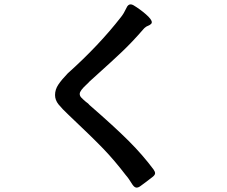

<svg xmlns="http://www.w3.org/2000/svg" viewBox="-20 -820 1040 879"><path d="M606 39Q596 39 587 26Q568 -5 556 -18Q504 -86 453.5 -138.5Q403 -191 294 -294Q264 -322 248 -342Q232 -362 232 -385Q232 -410 247 -432.5Q262 -455 290 -484Q433 -612 534 -742Q547 -758 559 -784Q566 -800 578 -800Q584 -800 591 -796Q621 -778 648 -754.5Q675 -731 675 -718Q675 -713 671 -710Q666 -705 658 -702Q650 -699 647 -696Q641 -692 637 -687Q586 -628 538 -582.5Q490 -537 433 -486L390 -447Q386 -442 373.5 -430.5Q361 -419 353 -408.5Q345 -398 345 -390Q345 -381 352 -373.5Q359 -366 373 -354Q385 -346 390 -339Q505 -239 569.5 -174.5Q634 -110 683 -44Q690 -34 690 -27Q690 -20 681 -12Q640 20 620 34Q612 39 606 39Z"/></svg>

Font: Shippori Gochic B2 Bold
Style: Regular
Weight: 700
Designer: FONTDASU
Foundry: FONTDASU / Google Inc. / but / Adobe
Version: Version 1.130